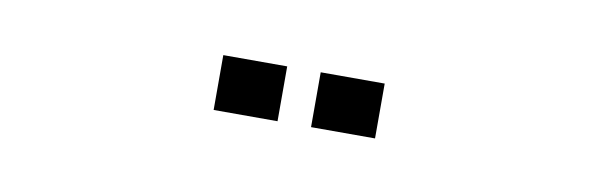

<svg xmlns="http://www.w3.org/2000/svg" viewBox="-24 -748 648 211"><g transform="rotate(10 300.0 -642.5)"><path d="M323.5 -611.9V-673.1H394.9V-611.9ZM214.8 -611.9V-673.1H286.1V-611.9Z"/></g></svg>

Font: Foldit Thin
Style: Regular
Weight: 100
Designer: Sophia Tai
Foundry: Sophia Tai
Version: Version 1.003